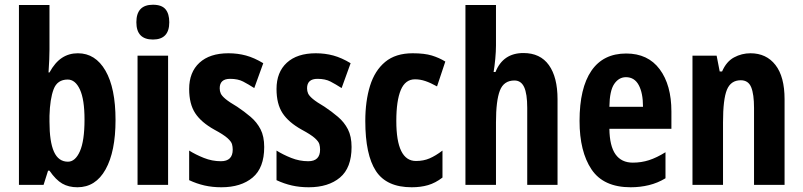

<svg xmlns="http://www.w3.org/2000/svg" viewBox="-20 -781 3393 811"><path d="M189 -571Q189 -555 188 -529Q187 -503 185 -475H189Q212 -517 241.5 -536.5Q271 -556 309 -556Q383 -556 425.5 -482.5Q468 -409 468 -274Q468 -141 426 -65.5Q384 10 307 10Q270 10 243 -5.5Q216 -21 189 -60H183L164 0H60V-760H189ZM266 -445Q222 -445 206.5 -404Q191 -363 189 -292V-267Q189 -182 208 -140Q227 -98 267 -98Q298 -98 317.5 -142Q337 -186 337 -276Q337 -361 317.5 -403Q298 -445 266 -445Z M626 -761Q663 -761 679 -742Q695 -723 695 -687Q695 -614 626 -614Q556 -614 556 -687Q556 -761 626 -761ZM690 -546V0H561V-546Z M1096 -160Q1096 -72 1047 -31Q998 10 915 10Q877 10 844 2.5Q811 -5 779 -20V-145Q806 -128 841 -114Q876 -100 913 -100Q963 -100 963 -149Q963 -161 960 -172Q957 -183 941 -197.5Q925 -212 886 -233Q830 -264 804.5 -303Q779 -342 779 -405Q779 -476 822.5 -516Q866 -556 945 -556Q984 -556 1019 -546.5Q1054 -537 1092 -514L1054 -409Q1029 -425 1007 -436.5Q985 -448 952 -448Q908 -448 908 -408Q908 -396 912.5 -386Q917 -376 932.5 -363Q948 -350 982 -330Q1012 -310 1038.5 -287.5Q1065 -265 1080.5 -235Q1096 -205 1096 -160Z M1465 -160Q1465 -72 1416 -31Q1367 10 1284 10Q1246 10 1213 2.5Q1180 -5 1148 -20V-145Q1175 -128 1210 -114Q1245 -100 1282 -100Q1332 -100 1332 -149Q1332 -161 1329 -172Q1326 -183 1310 -197.5Q1294 -212 1255 -233Q1199 -264 1173.5 -303Q1148 -342 1148 -405Q1148 -476 1191.5 -516Q1235 -556 1314 -556Q1353 -556 1388 -546.5Q1423 -537 1461 -514L1423 -409Q1398 -425 1376 -436.5Q1354 -448 1321 -448Q1277 -448 1277 -408Q1277 -396 1281.5 -386Q1286 -376 1301.5 -363Q1317 -350 1351 -330Q1381 -310 1407.5 -287.5Q1434 -265 1449.5 -235Q1465 -205 1465 -160Z M1719 10Q1613 10 1568 -58.5Q1523 -127 1523 -270Q1523 -354 1543 -418.5Q1563 -483 1607 -519.5Q1651 -556 1723 -556Q1773 -556 1804 -546.5Q1835 -537 1861 -521L1826 -416Q1799 -431 1777 -438.5Q1755 -446 1733 -446Q1692 -446 1673 -401Q1654 -356 1654 -270Q1654 -101 1737 -101Q1769 -101 1794.5 -112Q1820 -123 1849 -145V-31Q1819 -8 1788 1Q1757 10 1719 10Z M2075 -589Q2075 -564 2072 -532Q2069 -500 2065 -477H2073Q2105 -557 2191 -557Q2262 -557 2298.5 -506Q2335 -455 2335 -362V0H2207V-325Q2207 -385 2194 -413Q2181 -441 2153 -441Q2108 -441 2091.5 -398.5Q2075 -356 2075 -264V0H1946V-760H2075Z M2625 -555Q2717 -555 2766.5 -488.5Q2816 -422 2816 -310V-237H2554Q2555 -164 2580 -129Q2605 -94 2653 -94Q2689 -94 2721.5 -104.5Q2754 -115 2791 -138V-28Q2758 -8 2721 1Q2684 10 2644 10Q2529 10 2478.5 -65.5Q2428 -141 2428 -270Q2428 -409 2478 -482Q2528 -555 2625 -555ZM2624 -455Q2594 -455 2574.5 -426.5Q2555 -398 2554 -330H2696Q2696 -388 2678 -421.5Q2660 -455 2624 -455Z M3150 -556Q3217 -556 3255.5 -506.5Q3294 -457 3294 -362V0H3165V-325Q3165 -383 3153 -412.5Q3141 -442 3109 -442Q3067 -442 3050.5 -402Q3034 -362 3034 -264V0H2905V-546H3007L3020 -479H3030Q3048 -521 3080.5 -538.5Q3113 -556 3150 -556Z"/></svg>

Font: Noto Sans Gujarati ExtraCondensed
Style: Bold
Weight: 700
Width: 2
Designer: Jelle Bosma - Monotype Design Team, Universal Thirst
Foundry: Monotype Imaging Inc.
Version: Version 2.106; ttfautohint (v1.8.4.7-5d5b)